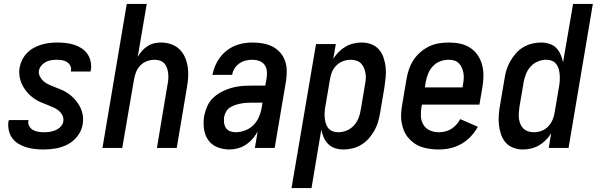

<svg xmlns="http://www.w3.org/2000/svg" viewBox="-20 -755 3046 980"><path d="M203 8Q180 8 157.5 5.5Q135 3 113.5 -3.5Q92 -10 73.5 -21.5Q55 -33 42.5 -50Q30 -67 25 -89.5Q20 -112 23 -135Q24 -136 24.5 -138Q25 -140 25 -142H125Q125 -141 125 -140.5Q125 -140 125 -139Q122 -124 129 -111.5Q136 -99 148 -92Q160 -85 174.5 -82.5Q189 -80 203 -80Q218 -80 233 -82Q248 -84 262.5 -90Q277 -96 289 -108Q301 -120 303 -135Q306 -152 298.5 -166.5Q291 -181 278.5 -191Q266 -201 251 -207.5Q236 -214 221 -220Q206 -226 191 -232Q176 -238 162.5 -246.5Q149 -255 137 -265.5Q125 -276 115 -288.5Q105 -301 97 -315Q89 -329 84.5 -344.5Q80 -360 78.5 -376.5Q77 -393 80 -410Q84 -431 93.5 -450Q103 -469 118 -484.5Q133 -500 152 -510.5Q171 -521 191 -527Q211 -533 231 -535.5Q251 -538 271 -538Q294 -538 316 -535.5Q338 -533 358.5 -526.5Q379 -520 396.5 -508.5Q414 -497 426 -480Q438 -463 442.5 -441.5Q447 -420 444 -398Q443 -396 442.5 -394Q442 -392 442 -390H342Q342 -391 342 -392Q342 -393 342 -393Q345 -407 339 -419Q333 -431 322.5 -438Q312 -445 298.5 -447.5Q285 -450 271 -450Q257 -450 243 -448Q229 -446 215.5 -439.5Q202 -433 192 -421.5Q182 -410 179 -396Q176 -379 184 -364Q192 -349 204 -339Q216 -329 231 -322.5Q246 -316 261 -310Q276 -304 291 -298Q306 -292 319.5 -283.5Q333 -275 345 -264.5Q357 -254 367 -242Q377 -230 385 -216Q393 -202 398 -186.5Q403 -171 404 -154Q405 -137 402 -120Q397 -89 376.5 -61.5Q356 -34 326.5 -18.5Q297 -3 265.5 2.5Q234 8 203 8Z M503 0 627 -735H729L683 -465Q692 -481 704.5 -495Q717 -509 733 -519.5Q749 -530 767 -534Q785 -538 802 -538Q828 -538 853 -529.5Q878 -521 896 -503.5Q914 -486 924 -463Q934 -440 938 -414.5Q942 -389 940.5 -362Q939 -335 934 -308L882 0H781L835 -323Q838 -337 839 -351.5Q840 -366 838.5 -380Q837 -394 832.5 -407.5Q828 -421 819 -431Q810 -441 797 -445.5Q784 -450 769 -450Q750 -450 730.5 -443Q711 -436 696.5 -421Q682 -406 674.5 -387Q667 -368 664 -349L604 0Z M1152 8Q1152 8 1152 8Q1152 8 1152 8Q1152 8 1152 8Q1152 8 1152 8Q1120 8 1090 -3.5Q1060 -15 1042.5 -40.5Q1025 -66 1021 -98.5Q1017 -131 1022 -163Q1027 -188 1038 -213Q1049 -238 1069 -256.5Q1089 -275 1113.5 -287.5Q1138 -300 1163.5 -307Q1189 -314 1214.5 -316Q1240 -318 1265 -318H1334L1341 -357Q1344 -375 1342 -393Q1340 -411 1330 -424.5Q1320 -438 1303 -444Q1286 -450 1268 -450Q1251 -450 1234 -446Q1217 -442 1202 -431.5Q1187 -421 1177.5 -406Q1168 -391 1165 -373H1064Q1069 -397 1078 -418.5Q1087 -440 1101.5 -460Q1116 -480 1135.5 -495.5Q1155 -511 1177 -520.5Q1199 -530 1222 -534Q1245 -538 1268 -538Q1295 -538 1321 -533.5Q1347 -529 1369.5 -518Q1392 -507 1409 -488Q1426 -469 1434.5 -445.5Q1443 -422 1443.5 -395.5Q1444 -369 1440 -342L1382 0H1281L1295 -83Q1284 -64 1269 -46.5Q1254 -29 1235 -16.5Q1216 -4 1194.5 2Q1173 8 1152 8ZM1182 -80Q1205 -80 1229 -88.5Q1253 -97 1271.5 -114.5Q1290 -132 1300.5 -155.5Q1311 -179 1315 -202L1320 -231H1265Q1251 -231 1237 -230Q1223 -229 1209.5 -226.5Q1196 -224 1182 -219.5Q1168 -215 1155 -207Q1142 -199 1134.5 -186Q1127 -173 1124 -159Q1122 -144 1123.5 -129.5Q1125 -115 1132.5 -103Q1140 -91 1153.5 -85.5Q1167 -80 1182 -80Z M1468 205 1593 -530H1694L1681 -455Q1693 -474 1709 -490Q1725 -506 1744 -517Q1763 -528 1784 -533Q1805 -538 1826 -538Q1852 -538 1875.5 -529Q1899 -520 1914.5 -502Q1930 -484 1938 -460Q1946 -436 1948.5 -411Q1951 -386 1948.5 -360Q1946 -334 1942 -308L1920 -178Q1916 -155 1909.5 -132.5Q1903 -110 1891 -88.5Q1879 -67 1862 -48Q1845 -29 1824.5 -16.5Q1804 -4 1780.5 2Q1757 8 1734 8Q1711 8 1690.5 1.5Q1670 -5 1655.5 -19.5Q1641 -34 1632.5 -53.5Q1624 -73 1620 -93L1570 205ZM1706 -80Q1728 -80 1749 -88.5Q1770 -97 1785.5 -113.5Q1801 -130 1809.5 -151Q1818 -172 1821 -193L1843 -323Q1846 -338 1847 -353Q1848 -368 1845.5 -382Q1843 -396 1837.5 -409Q1832 -422 1822.5 -431.5Q1813 -441 1799 -445.5Q1785 -450 1770 -450Q1751 -450 1731.5 -443Q1712 -436 1697 -421Q1682 -406 1674.5 -387.5Q1667 -369 1664 -349L1642 -219Q1639 -204 1637.5 -188.5Q1636 -173 1637 -158Q1638 -143 1642 -128.5Q1646 -114 1654.5 -102.5Q1663 -91 1677 -85.5Q1691 -80 1706 -80Z M2220 8Q2197 8 2174.5 5Q2152 2 2131.5 -5Q2111 -12 2093.5 -24.5Q2076 -37 2062.5 -53.5Q2049 -70 2041 -90Q2033 -110 2029.5 -132Q2026 -154 2027.5 -176.5Q2029 -199 2033 -222L2055 -352Q2059 -377 2067.5 -401.5Q2076 -426 2090.5 -448.5Q2105 -471 2126 -489Q2147 -507 2171 -518.5Q2195 -530 2221 -534Q2247 -538 2272 -538Q2301 -538 2329 -532Q2357 -526 2380 -511Q2403 -496 2418.5 -473Q2434 -450 2441 -423Q2448 -396 2447.5 -366.5Q2447 -337 2442 -308L2427 -221H2134L2131 -207Q2127 -184 2128.5 -160Q2130 -136 2142 -117Q2154 -98 2175 -89Q2196 -80 2220 -80Q2236 -80 2252.5 -84Q2269 -88 2283.5 -97Q2298 -106 2309.5 -119Q2321 -132 2329 -147L2419 -108Q2404 -81 2382.5 -58Q2361 -35 2334 -20Q2307 -5 2278 1.5Q2249 8 2220 8ZM2149 -309H2341L2343 -323Q2346 -338 2347 -353Q2348 -368 2345.5 -382Q2343 -396 2337.5 -409Q2332 -422 2322 -432Q2312 -442 2298.5 -446Q2285 -450 2270 -450Q2248 -450 2226.5 -442Q2205 -434 2189.5 -417Q2174 -400 2165.5 -379.5Q2157 -359 2153 -337Z M2649 8Q2623 8 2599.5 -1Q2576 -10 2560.5 -28Q2545 -46 2537 -70Q2529 -94 2526.5 -119Q2524 -144 2526 -170Q2528 -196 2533 -222L2555 -352Q2558 -375 2565 -397.5Q2572 -420 2584 -441.5Q2596 -463 2612.5 -482Q2629 -501 2650 -513.5Q2671 -526 2694.5 -532Q2718 -538 2741 -538Q2763 -538 2784 -531.5Q2805 -525 2819 -510.5Q2833 -496 2841.5 -476.5Q2850 -457 2854 -437L2905 -735H3006L2882 0H2781L2793 -75Q2782 -56 2766 -40Q2750 -24 2731 -13Q2712 -2 2691 3Q2670 8 2649 8ZM2705 -80Q2724 -80 2743.5 -87Q2763 -94 2777.5 -109Q2792 -124 2800 -142.5Q2808 -161 2811 -181L2833 -311Q2836 -326 2837 -341.5Q2838 -357 2837 -372Q2836 -387 2832 -401.5Q2828 -416 2819.5 -427.5Q2811 -439 2797.5 -444.5Q2784 -450 2768 -450Q2747 -450 2726 -441.5Q2705 -433 2689.5 -416.5Q2674 -400 2665.5 -379Q2657 -358 2653 -337L2631 -207Q2629 -192 2628 -177Q2627 -162 2629 -148Q2631 -134 2636.5 -121Q2642 -108 2652 -98.5Q2662 -89 2676 -84.5Q2690 -80 2705 -80Z"/></svg>

Font: iosevka_custom_sans_ss08 SmBd
Style: Italic
Weight: 600
Italic angle: -10°
Designer: Belleve Invis
Foundry: Belleve Invis
Version: Version 10.3.0; ttfautohint (v1.8.3)